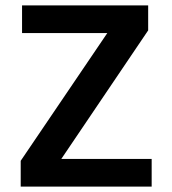

<svg xmlns="http://www.w3.org/2000/svg" viewBox="-20 -694 641 714"><path d="M531 -674V-581L208 -103H544V0H57V-96L379 -571H62V-674Z"/></svg>

Font: Hind Semibold
Style: Regular
Weight: 600
Designer: Manushi Parikh, Satya Rajpurohit
Foundry: Indian Type Foundry
Version: Version 1.201;PS 1.0;hotconv 1.0.78;makeotf.lib2.5.61930; tt